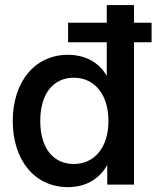

<svg xmlns="http://www.w3.org/2000/svg" viewBox="-20 -748 634 778"><path d="M255.4 10.3C322.8 10.3 379.9 -18.6 414.1 -78.6H414.6V0H522.9V-576.7H594.2V-655.8H522.9V-727.5H412.6V-655.8H255.9V-576.7H412.6V-441.4H412.1C378.9 -498.5 321.8 -525.9 254.9 -525.9C121.6 -525.9 31.7 -417 31.7 -257.8C31.7 -98.1 121.1 10.3 255.4 10.3ZM278.8 -83.5C198.2 -83.5 143.1 -145 143.1 -257.8C143.1 -371.1 198.2 -433.1 278.8 -433.1C364.3 -433.1 419.4 -363.8 419.4 -257.8C419.4 -152.3 364.3 -83.5 278.8 -83.5Z"/></svg>

Font: Raveo Display Display Medium
Style: Regular
Weight: 500
Designer: Jakub Foglar, Rasmus Andersson (Inter)
Foundry: Jakubfoglar.com
Version: Version 1.100;Glyphs 3.2.3 (3260)